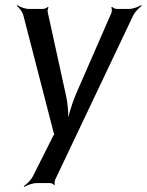

<svg xmlns="http://www.w3.org/2000/svg" viewBox="-20 -519 575 752"><path d="M485 -484H437C431 -484 422 -489 419 -492L416 -490C419 -486 418 -475 417 -470L276 -147C261 -110 245 -60 243 -31H247C249 -60 247 -110 238 -147L167 -471C165 -476 168 -486 170 -490L167 -492C165 -489 154 -484 149 -484H94C78 -484 57 -492 48 -499L46 -496C55 -489 69 -472 72 -457L190 0C191 2 193 9 195 9V5C193 5 190 12 188 14L109 171C102 186 84 203 73 210L75 213C86 206 109 198 125 198H176C181 198 190 202 192 206L195 204C193 200 194 190 196 185L501 -457C508 -472 525 -489 535 -496L533 -499C522 -492 500 -484 485 -484Z"/></svg>

Font: Gamestation Storm Oblique 
Style: Italic
Weight: 400
Designer: Jonas Hecksher
Foundry: Jonas Hecksher, Playtypeª, e-types AS
Version: Version 1.003